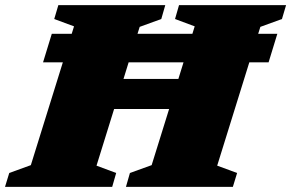

<svg xmlns="http://www.w3.org/2000/svg" viewBox="-48 -727 1134 747"><path d="M119.5 -484.5 153.5 -595.5H231L240 -624.5L163 -653L179 -707H595L579.5 -653L495.5 -622.5L487 -595.5H700.5L709.5 -624.5L633 -653L648.5 -707H1065L1049 -653L965 -622.5L956.5 -595.5H1031L997 -484.5H922L797 -82.5L874.5 -54L858 0H442L457.5 -54L542 -84.5L610 -303H396L327.5 -82.5L404 -54L388.5 0H-28.5L-12 -54L72 -84.5L196.5 -484.5ZM432.5 -420H646L666 -484.5H452.5Z"/></svg>

Font: Newsreader Caption ExtraBold
Style: Italic
Weight: 800
Italic angle: -17°
Designer: Hugues Gentile
Foundry: Production Type
Version: Version 1.001